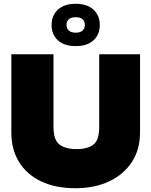

<svg xmlns="http://www.w3.org/2000/svg" viewBox="-20 -987 801 1016"><path d="M379 9Q273 9 197 -27.5Q121 -64 80.5 -130Q40 -196 40 -286V-700H263V-315Q263 -246 295 -222Q327 -198 386 -198Q444 -198 474.5 -222Q505 -246 505 -315V-700H721V-286Q721 -196 678 -130Q635 -64 558 -27.5Q481 9 379 9ZM381 -743Q320 -743 286.5 -773.5Q253 -804 253 -855Q253 -905 286.5 -936Q320 -967 381 -967Q441 -967 474.5 -936Q508 -905 508 -855Q508 -804 474.5 -773.5Q441 -743 381 -743ZM381 -814Q404 -814 416.5 -825Q429 -836 429 -855Q429 -875 416.5 -885.5Q404 -896 381 -896Q357 -896 344.5 -885.5Q332 -875 332 -856Q332 -836 344.5 -825Q357 -814 381 -814Z"/></svg>

Font: REM Medium Black
Style: Regular
Weight: 900
Version: Version 1.005;gftools[0.9.28]